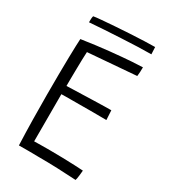

<svg xmlns="http://www.w3.org/2000/svg" viewBox="-192 -874 861 973"><g transform="rotate(30 239.0 -387.5)"><path d="M410 5Q353 1.5 299.5 -0.5Q246 -2.5 188 -2.5Q161.5 -3 130.8 -3.2Q100 -3.5 74 -3Q71 -77.5 69.8 -152.5Q68.5 -227.5 68.5 -295.5Q68.5 -429 70.2 -513.2Q72 -597.5 74 -625.5Q160.5 -638.5 234 -646Q307.5 -653.5 357.2 -656.8Q407 -660 420.5 -660Q420.5 -644 419.8 -632.8Q419 -621.5 417.5 -607.5L136 -585Q135 -570 134.2 -542.8Q133.5 -515.5 133 -484.5Q132.5 -453.5 132.2 -426.2Q132 -399 132 -384.5Q143 -385 168.2 -385.8Q193.5 -386.5 225.8 -387.5Q258 -388.5 290.5 -389.5Q323 -390.5 349.8 -391Q376.5 -391.5 390.5 -391.5L393.5 -336Q386 -336 361 -336.2Q336 -336.5 302 -336.5Q268 -336.5 233 -336.2Q198 -336 170.2 -336Q142.5 -336 130.5 -335.5Q130.5 -328 130.5 -303.8Q130.5 -279.5 130.5 -246.2Q130.5 -213 130.5 -177.5Q130.5 -142 130.5 -110.5Q130.5 -79 130.5 -59.5Q144 -60 171.8 -60.2Q199.5 -60.5 221 -60.5Q258.5 -60.5 297 -59.5Q335.5 -58.5 367.8 -57.2Q400 -56 418.5 -54.5Q418 -47 417 -38Q416 -29 415 -20.8Q414 -12.5 412.8 -5.8Q411.5 1 410 5ZM424.5 -738.5Q389.5 -738.5 344.2 -736.8Q299 -735 249.8 -732.5Q200.5 -730 153.5 -727Q106.5 -724 69.5 -721Q69 -729.5 69.8 -740.5Q70.5 -751.5 72.5 -758Q85.5 -760.5 117.5 -763.2Q149.5 -766 191.2 -769Q233 -772 277 -774.5Q321 -777 359.8 -778.5Q398.5 -780 422.5 -780Z"/></g></svg>

Font: Grandstander Thin ExtraLight
Style: Regular
Weight: 250
Version: Version 1.200